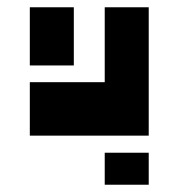

<svg xmlns="http://www.w3.org/2000/svg" viewBox="-20 -753 503 528"><path d="M62 -733H183V-573H62ZM268 -733H389V-380H268H183H62V-527H183H268ZM268 -333H389V-245H268Z"/></svg>

Font: PatchStencil
Style: Regular
Weight: 400
Version: Version 1.1